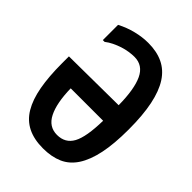

<svg xmlns="http://www.w3.org/2000/svg" viewBox="-205 -809 909 909"><g transform="rotate(45 250.0 -354.0)"><path d="M26 -396 356 -399Q355 -505 329.5 -559.5Q304 -614 247 -614Q231 -614 211 -611Q191 -608 171 -601.5Q151 -595 131.5 -585.5Q112 -576 97 -564H85V-666Q123 -686 165 -696.5Q207 -707 247 -707Q304 -707 346 -687Q388 -667 415.5 -624.5Q443 -582 457 -514.5Q471 -447 471 -351Q471 -255 457 -188.5Q443 -122 415.5 -80Q388 -38 346 -19.5Q304 -1 247 -1Q187 -1 144.5 -22Q102 -43 76 -86.5Q50 -130 38 -195.5Q26 -261 26 -350ZM139 -295Q141 -198 167.5 -145.5Q194 -93 249 -93Q304 -93 329 -139Q354 -185 356 -295Z"/></g></svg>

Font: D2Coding
Style: Bold
Weight: 700
Monospace: yes
Designer: Yong-Rak Park; Jeong-Hwan Yoon; Sang-Min Lee;
Foundry: NHN Corporation
Version: Version 1.3.2; Build 20180524